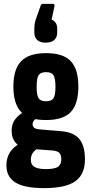

<svg xmlns="http://www.w3.org/2000/svg" viewBox="-20 -777 471 990"><path d="M208 193Q106 193 59.5 164Q13 135 13 76Q13 37 31.5 8Q50 -21 89 -41L179 -13Q159 -4 149 11.5Q139 27 139 47Q139 72 156.5 83Q174 94 214 95Q262 95 279 83Q296 71 296 45Q296 22 286 11.5Q276 1 251 -1L130 -10Q87 -14 63.5 -38Q40 -62 40 -103Q40 -139 59 -163Q78 -187 110 -204L181 -171Q164 -166 156 -156.5Q148 -147 148 -136Q148 -126 155.5 -119Q163 -112 182 -110L292 -101Q359 -96 388.5 -61Q418 -26 418 45Q418 122 368.5 157.5Q319 193 208 193ZM217 -158Q129 -158 89 -199.5Q49 -241 49 -331Q49 -420 89 -461.5Q129 -503 218 -503Q306 -503 345 -461.5Q384 -420 384 -331Q384 -241 345 -199.5Q306 -158 217 -158ZM217 -255Q246 -255 256 -270.5Q266 -286 266 -329Q266 -373 256 -389Q246 -405 217 -405Q189 -405 179 -389Q169 -373 169 -329Q169 -286 179 -270.5Q189 -255 217 -255ZM216 -557Q187 -557 172 -570.5Q157 -584 157 -610V-629Q157 -643 159 -655Q161 -667 166 -681L190 -749Q193 -757 201 -757H253Q263 -757 261 -746L246 -676Q258 -671 266.5 -660Q275 -649 275 -628V-610Q275 -584 259.5 -570.5Q244 -557 216 -557Z"/></svg>

Font: Sofia Sans Condensed ExtraBold
Style: Regular
Weight: 800
Designer: Botio Nikoltchev, Ani Petrova
Foundry: lettersoup
Version: Version 4.101